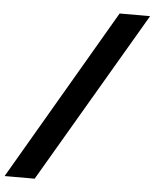

<svg xmlns="http://www.w3.org/2000/svg" viewBox="-134 -790 719 891"><g transform="rotate(5 225.0 -344.0)"><path d="M-79 55 387 -743H529L61 55Z"/></g></svg>

Font: Saira Thin
Style: Bold Italic
Weight: 700
Italic angle: -12°
Version: Version 1.101